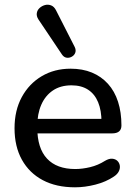

<svg xmlns="http://www.w3.org/2000/svg" viewBox="-20 -790 577 819"><path d="M300 9Q220 9 162.5 -21.5Q105 -52 73.5 -108.5Q42 -165 42 -243Q42 -319 73 -376Q104 -433 158 -465Q212 -497 281 -497Q332 -497 372 -480.5Q412 -464 440.5 -432.5Q469 -401 483.5 -356Q498 -311 498 -255Q498 -238 488 -229.5Q478 -221 458 -221H122V-283H430L413 -269Q413 -319 398.5 -354Q384 -389 355.5 -407.5Q327 -426 285 -426Q238 -426 205.5 -404Q173 -382 156 -343Q139 -304 139 -252V-246Q139 -158 180.5 -113.5Q222 -69 301 -69Q331 -69 364.5 -77Q398 -85 428 -104Q445 -114 458.5 -113Q472 -112 480.5 -104Q489 -96 491 -84Q493 -72 487 -59.5Q481 -47 466 -37Q432 -14 387 -2.5Q342 9 300 9ZM244 -558 144 -707Q135 -721 137 -734Q139 -747 149 -756Q159 -765 172 -768.5Q185 -772 198 -767Q211 -762 219 -746L299 -589Q305 -576 301 -565Q297 -554 286 -548Q275 -542 263.5 -544Q252 -546 244 -558Z"/></svg>

Font: Nunito ExtraLight SemiBold
Style: Regular
Weight: 600
Version: Version 3.602